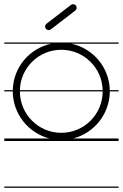

<svg xmlns="http://www.w3.org/2000/svg" viewBox="-23 -666 587 918"><path d="M220 -525.5 337 -615.5C344.4 -621.2 345.8 -631.9 340.1 -639.4C334.4 -646.8 323.7 -648.2 316.3 -642.5L199.3 -552.5C191.8 -546.8 190.4 -536.1 196.2 -528.6C201.9 -521.2 212.6 -519.8 220 -525.5ZM-2.5 226V232H544V226ZM-2.5 -463V-457H221.9C118.5 -435.2 40.4 -344.3 38.1 -235H-2.5V-229H38C38.5 -120.9 113.1 -29.4 213.5 -4H-2.5V8H544V-4H326.5C426.9 -29.4 501.5 -120.9 502 -229H544V-235H501.9C499.6 -344.3 421.5 -435.2 318.1 -457H544V-463ZM468 -229C467.5 -119.5 379.7 -31 270 -31C160.3 -31 72.5 -119.5 72 -229ZM467.9 -235H72.1C74.7 -341.7 161.7 -428 270 -428C378.3 -428 465.3 -341.7 467.9 -235Z"/></svg>

Font: LetsTraceRuled
Style: Medium
Weight: 500
Version: Version 003.000